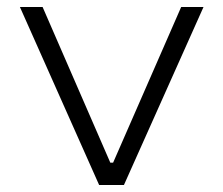

<svg xmlns="http://www.w3.org/2000/svg" viewBox="-20 -530 639 550"><path d="M264 0 37 -510H102L296 -64H304L499 -510H563L335 0Z"/></svg>

Font: Saira Expanded Light
Style: Regular
Weight: 300
Width: 7
Designer: Hector Gatti with collaboration of the Omnibus-Type team
Foundry: Omnibus-Type
Version: Version 1.101